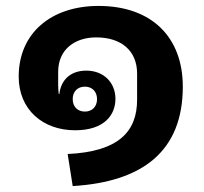

<svg xmlns="http://www.w3.org/2000/svg" viewBox="-20 -538 689 647"><path d="M312 -518C152 -518 43 -426 43 -280C43 -168 125 -99 233 -99C332 -99 369 -151 369 -205C369 -259 330 -300 271 -300C216 -300 185 -267 180 -221H178C177 -230 176 -241 176 -251V-296C176 -372 233 -412 304 -412C390 -412 442 -366 442 -290V-202C442 -94 379 -27 208 -19L225 89C460 75 596 -28 596 -246C596 -413 491 -518 312 -518ZM266 -162C242 -162 225 -178 225 -204C225 -230 242 -246 266 -246C290 -246 307 -230 307 -204C307 -178 290 -162 266 -162Z"/></svg>

Font: IBM Plex Sans Thai Looped
Style: Bold
Weight: 700
Designer: Mike Abbink, Paul van der Laan, Pieter van Rosmalen, Ben Mitchell, Mark Frömberg
Foundry: Bold Monday
Version: Version 1.1